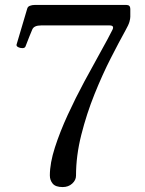

<svg xmlns="http://www.w3.org/2000/svg" viewBox="-20 -746 587 778"><path d="M234 12Q205 12 193.5 -2Q182 -16 182 -35Q182 -85 202.5 -148.5Q223 -212 254.5 -280.5Q286 -349 321.5 -415Q357 -481 387.5 -535.5Q418 -590 435 -624Q445 -643 424 -643H147Q118 -643 111 -627Q106 -616 99 -598Q92 -580 83 -557Q80 -551 70.5 -551Q61 -551 53.5 -555Q46 -559 47 -565L90 -710Q92 -719 101 -722.5Q110 -726 121 -726H492Q508 -726 508 -710V-678Q508 -670 504.5 -657.5Q501 -645 488 -622Q463 -577 429 -510.5Q395 -444 363 -364.5Q331 -285 309.5 -200Q288 -115 288 -34Q288 -16 272.5 -2Q257 12 234 12Z"/></svg>

Font: Zen Old Mincho
Style: Regular
Weight: 400
Designer: Yoshimichi Ohira
Foundry: Positype
Version: Version 1.001